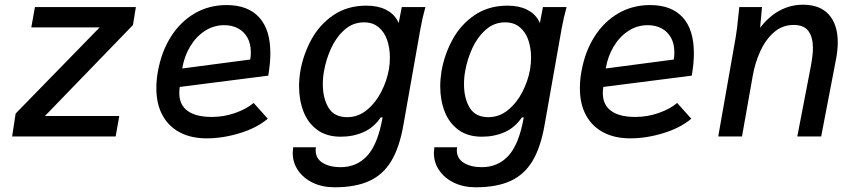

<svg xmlns="http://www.w3.org/2000/svg" viewBox="-20 -580 3640 816"><path d="M46.5 -97.5 403.5 -463.5H113L128.5 -550H557.5L545 -473.5L171 -87H487L471.5 0H31.5Z M644.5 -205Q644.5 -242 651.5 -278.5Q666.5 -361 706.5 -424.2Q746.5 -487.5 807.2 -523Q868 -558.5 943 -558.5Q1033.5 -558.5 1081.2 -506.5Q1129 -454.5 1129 -353.5Q1129 -310.5 1120 -258.5L744 -210.5Q742 -198.5 742 -184.5Q742 -134.5 777.2 -108.8Q812.5 -83 880 -83Q932 -83 980 -100Q1028 -117 1058 -142.5L1118 -75.5Q1072 -36.5 999.5 -14.2Q927 8 858.5 8Q793 8 745 -17Q697 -42 670.8 -89.8Q644.5 -137.5 644.5 -205ZM1046 -358.5Q1046 -394.5 1031.5 -420.2Q1017 -446 991.5 -459.5Q966 -473 933 -473Q888 -473 850.5 -448.5Q813 -424 788 -382.2Q763 -340.5 754.5 -289L1043.5 -327Q1046 -341 1046 -358.5Z M1224 69.5Q1224 62 1226 46H1322.5Q1321.5 54 1321.5 58Q1321.5 94 1351.5 112.2Q1381.5 130.5 1427.5 130.5Q1496.5 130.5 1541.2 81.5Q1586 32.5 1606 -81H1598Q1569 -38 1525 -18.5Q1481 1 1428 1Q1368 1 1328.2 -28.2Q1288.5 -57.5 1269.8 -106Q1251 -154.5 1251 -213Q1251 -244 1256.5 -278Q1269 -349 1303.5 -412.2Q1338 -475.5 1397.2 -515.8Q1456.5 -556 1537 -556Q1585 -556 1618.8 -539.5Q1652.5 -523 1669 -493L1674.5 -482L1687.5 -550H1788Q1776 -508 1767 -458.5L1694.5 -49Q1678 46 1643.2 104Q1608.5 162 1549.8 189Q1491 216 1401.5 216Q1350.5 216 1310 196.8Q1269.5 177.5 1246.8 144.2Q1224 111 1224 69.5ZM1632.5 -283.5Q1637 -309 1637 -335Q1637 -375.5 1625.5 -409.5Q1614 -443.5 1589.2 -464.2Q1564.5 -485 1527 -485Q1479.5 -485 1444 -453.2Q1408.5 -421.5 1387.2 -374.8Q1366 -328 1357.5 -280.5Q1352 -252 1352 -222Q1352 -162.5 1376.2 -122.2Q1400.5 -82 1455.5 -82Q1502 -82 1539.2 -112.5Q1576.5 -143 1600.2 -189.5Q1624 -236 1632.5 -283.5Z M1824 69.5Q1824 62 1826 46H1922.5Q1921.5 54 1921.5 58Q1921.5 94 1951.5 112.2Q1981.5 130.5 2027.5 130.5Q2096.5 130.5 2141.2 81.5Q2186 32.5 2206 -81H2198Q2169 -38 2125 -18.5Q2081 1 2028 1Q1968 1 1928.2 -28.2Q1888.5 -57.5 1869.8 -106Q1851 -154.5 1851 -213Q1851 -244 1856.5 -278Q1869 -349 1903.5 -412.2Q1938 -475.5 1997.2 -515.8Q2056.5 -556 2137 -556Q2185 -556 2218.8 -539.5Q2252.5 -523 2269 -493L2274.5 -482L2287.5 -550H2388Q2376 -508 2367 -458.5L2294.5 -49Q2278 46 2243.2 104Q2208.5 162 2149.8 189Q2091 216 2001.5 216Q1950.5 216 1910 196.8Q1869.5 177.5 1846.8 144.2Q1824 111 1824 69.5ZM2232.5 -283.5Q2237 -309 2237 -335Q2237 -375.5 2225.5 -409.5Q2214 -443.5 2189.2 -464.2Q2164.5 -485 2127 -485Q2079.5 -485 2044 -453.2Q2008.5 -421.5 1987.2 -374.8Q1966 -328 1957.5 -280.5Q1952 -252 1952 -222Q1952 -162.5 1976.2 -122.2Q2000.5 -82 2055.5 -82Q2102 -82 2139.2 -112.5Q2176.5 -143 2200.2 -189.5Q2224 -236 2232.5 -283.5Z M2444.5 -205Q2444.5 -242 2451.5 -278.5Q2466.5 -361 2506.5 -424.2Q2546.5 -487.5 2607.2 -523Q2668 -558.5 2743 -558.5Q2833.5 -558.5 2881.2 -506.5Q2929 -454.5 2929 -353.5Q2929 -310.5 2920 -258.5L2544 -210.5Q2542 -198.5 2542 -184.5Q2542 -134.5 2577.2 -108.8Q2612.5 -83 2680 -83Q2732 -83 2780 -100Q2828 -117 2858 -142.5L2918 -75.5Q2872 -36.5 2799.5 -14.2Q2727 8 2658.5 8Q2593 8 2545 -17Q2497 -42 2470.8 -89.8Q2444.5 -137.5 2444.5 -205ZM2846 -358.5Q2846 -394.5 2831.5 -420.2Q2817 -446 2791.5 -459.5Q2766 -473 2733 -473Q2688 -473 2650.5 -448.5Q2613 -424 2588 -382.2Q2563 -340.5 2554.5 -289L2843.5 -327Q2846 -341 2846 -358.5Z M3117.5 -507.5Q3118.5 -515 3119.5 -525.8Q3120.5 -536.5 3122 -550H3218.5L3210.5 -462Q3247.5 -510.5 3293.8 -535.2Q3340 -560 3392.5 -560Q3465 -560 3502.8 -517.8Q3540.5 -475.5 3540.5 -399.5Q3540.5 -368.5 3533.5 -330.5L3470 0H3368.5L3426 -298Q3435 -346.5 3435 -376Q3435 -421.5 3416 -447.8Q3397 -474 3352.5 -474Q3304.5 -474 3268.5 -442Q3232.5 -410 3210.5 -360.8Q3188.5 -311.5 3179 -257L3133.5 0H3032.5L3106 -417.5Q3113 -458 3117.5 -507.5Z"/></svg>

Font: JuliaMono MediumItalic
Style: Regular
Weight: 500
Italic angle: -9°
Monospace: yes
Designer: cormullion
Foundry: corm
Version: Version 0.049; ttfautohint (v1.8.4)